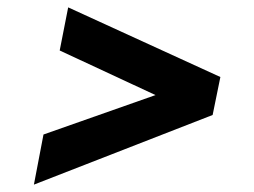

<svg xmlns="http://www.w3.org/2000/svg" viewBox="-20 -610 690 521"><path d="M72 -109 98 -245 402 -352 142 -473 165 -590 578 -401 557 -298Z"/></svg>

Font: REM SemiBold
Style: Italic
Weight: 600
Italic angle: -11°
Designer: Octavio Pardo
Foundry: Ashler Design
Version: Version 1.005;gftools[0.9.28]